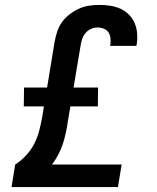

<svg xmlns="http://www.w3.org/2000/svg" viewBox="-20 -763 640 783"><path d="M27 0 42 -92Q67 -108 87 -130Q107 -152 120 -177.5Q133 -203 140 -230.5Q147 -258 152 -285L159 -329H77L78 -406H172L203 -594Q207 -615 213.5 -635Q220 -655 233 -673Q246 -691 264.5 -705Q283 -719 303 -728Q323 -737 344 -740Q365 -743 386 -743Q408 -743 430 -739.5Q452 -736 471 -727.5Q490 -719 505 -704Q520 -689 528.5 -670Q537 -651 539 -629Q541 -607 538 -585L536 -576H429L430 -580Q432 -594 430.5 -607Q429 -620 422.5 -630.5Q416 -641 403.5 -646Q391 -651 377 -651Q364 -651 351 -645Q338 -639 329 -628.5Q320 -618 315.5 -605Q311 -592 309 -579L280 -406H380L379 -329H267L257 -270Q254 -247 249 -224Q244 -201 237 -178.5Q230 -156 218.5 -134Q207 -112 192 -92H476L461 0Z"/></svg>

Font: Iosevka SmBd Ex Obl
Style: Regular
Weight: 600
Width: 7
Italic angle: -9°
Monospace: yes
Designer: Belleve Invis
Foundry: Belleve Invis
Version: Version 32.5.0; ttfautohint (v1.8.4)